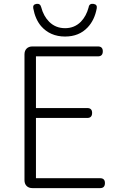

<svg xmlns="http://www.w3.org/2000/svg" viewBox="-20 -968 612 988"><path d="M147 0Q128 0 117 -11Q106 -22 106 -41V-688Q106 -707 117 -718Q128 -729 147 -729H484Q509 -729 509 -704Q509 -678 484 -678H165V-412H429Q454 -412 454 -387Q454 -361 429 -361H165V-51H495Q520 -51 520 -26Q520 0 495 0H313ZM315 -780Q238 -780 191 -834Q161 -870 151 -926Q148 -945 167.5 -948Q187 -951 192 -931Q204 -885 233 -856Q266 -823 315 -823Q363 -823 396 -856Q424 -885 436 -930Q439 -951 461 -948Q481 -945 478 -926Q467 -865 431 -827Q387 -780 315 -780Z"/></svg>

Font: GenSenRounded TW L
Style: Regular
Weight: 300
Version: Version 1.501;PS 1;hotconv 16.6.51;makeotf.lib2.5.65220